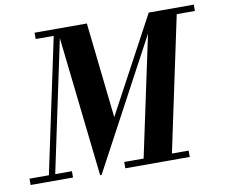

<svg xmlns="http://www.w3.org/2000/svg" viewBox="-112 -849 1126 962"><g transform="rotate(-10 451.0 -368.0)"><path d="M321.8 12.2 242.2 -699.2 101.1 -32.2H186V0H-29.8V-32.2H68.8L213.9 -715.8H122.1V-748H388.2L441.9 -262.2L703.1 -748H932.1V-715.8H839.8L694.8 -32.2H779.8V0H452.1V-32.2H550.8L681.2 -645L329.1 12.2Z"/></g></svg>

Font: Fin Serif Display
Style: Italic
Weight: 400
Italic angle: -12°
Designer: J. Blake Harris
Version: Version 1.006;FEAKit 1.0